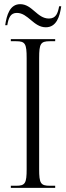

<svg xmlns="http://www.w3.org/2000/svg" viewBox="-20 -902 317 922"><path d="M200 -771C251 -771 267 -822 274 -872H264C258 -839 249 -813 215 -813C158 -813 135 -882 77 -882C27 -882 12 -829 5 -781H15C21 -816 30 -840 61 -840C115 -840 141 -771 200 -771ZM32 0H245V-10H219C175 -10 168 -22 168 -90V-623C168 -692 175 -704 219 -704H245V-714H32V-704H58C101 -704 108 -692 108 -623V-90C108 -22 101 -10 58 -10H32Z"/></svg>

Font: Noto Serif Display ExtraCondensed Light
Style: Regular
Weight: 300
Width: 2
Designer: Monotype Design Team
Foundry: Monotype Imaging Inc.
Version: Version 2.009